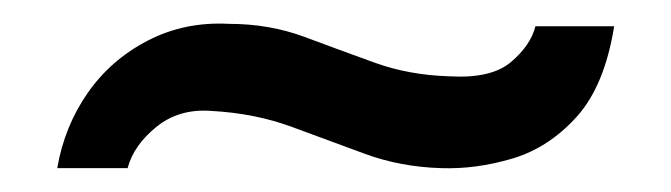

<svg xmlns="http://www.w3.org/2000/svg" viewBox="-20 -649 563 161"><path d="M350 -508Q316 -509 286 -520Q256 -531 225 -542.5Q194 -554 157 -556Q130 -558 111 -542.5Q92 -527 87 -508H28Q34 -543 53.5 -571Q73 -599 104 -615Q135 -631 172 -629Q206 -629 235.5 -618Q265 -607 294 -596.5Q323 -586 357 -585Q392 -583 408.5 -597Q425 -611 429 -627H495Q487 -577 463.5 -551Q440 -525 409.5 -516Q379 -507 350 -508Z"/></svg>

Font: Alumni Sans
Style: Bold Italic
Weight: 700
Italic angle: -8°
Designer: Robert E. Leuschke
Foundry: Robert E. Leuschke
Version: Version 1.016